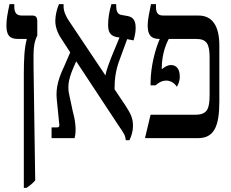

<svg xmlns="http://www.w3.org/2000/svg" viewBox="-20 -667 1117 927"><path d="M95 240H108C124 229 136 220 150 204L142 -341C141 -434 142 -457 160 -496V-564C160 -584 153 -592 136 -592H85C60 -592 49 -605 49 -636V-647H26C17 -604 11 -575 11 -545C11 -499 24 -479 67 -479H109V-477C98 -436 95 -384 95 -307Z M229 0H340C351 -38 342 -93 331 -131L315 -206C302 -257 316 -298 339 -351L348 -371L553 -60C578 -24 586 -12 587 10H605C616 -13 622 -35 622 -60C622 -98 610 -120 582 -163L533 -236C533 -286 539 -331 558 -380L594 -478L625 -472C631 -495 635 -511 635 -533C635 -576 616 -586 594 -590L566 -595C547 -598 541 -615 541 -638V-647H518C506 -608 502 -574 502 -548C502 -515 510 -495 543 -488L557 -486L523 -404C509 -369 493 -328 489 -303L315 -563C299 -586 287 -611 287 -636V-647H265C256 -629 247 -593 247 -567C247 -530 262 -499 286 -465L319 -414L290 -347C266 -296 248 -247 254 -188L266 -69C268 -58 265 -52 257 -52H229Z M680 0H935C1012 0 1039 -53 1039 -178V-447C1039 -541 1006 -592 938 -592H768C739 -592 733 -608 733 -637V-647H709C701 -607 693 -573 693 -544C693 -500 708 -479 749 -479H751V-478C732 -435 707 -350 707 -266V-255H731C749 -271 765 -278 782 -278C805 -278 823 -265 834 -248C840 -259 848 -274 848 -297C848 -335 831 -353 805 -353C788 -353 773 -342 761 -333V-338C761 -407 784 -460 795 -479H927C978 -479 992 -455 992 -389V-210C992 -141 981 -113 922 -113H707Z"/></svg>

Font: Noto Serif Hebrew ExtraCondensed SemiBold
Style: Regular
Weight: 600
Width: 2
Designer: Monotype Design Team
Foundry: Monotype Imaging Inc.
Version: Version 2.004